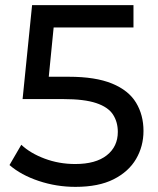

<svg xmlns="http://www.w3.org/2000/svg" viewBox="-20 -720 614 748"><path d="M274 8Q200 8 131 -15Q62 -38 17 -77L63 -156Q98 -123 154 -102Q210 -81 273 -81Q353 -81 396 -115Q439 -149 439 -206Q439 -245 420 -274Q401 -303 354.5 -318.5Q308 -334 227 -334H68L105 -700H500V-613H189L170 -421H248Q352 -421 416.5 -394.5Q481 -368 510 -320Q539 -272 539 -210Q539 -150 510 -100.5Q481 -51 422.5 -21.5Q364 8 274 8Z"/></svg>

Font: Montserrat Medium
Style: Regular
Weight: 500
Designer: Julieta Ulanovsky
Foundry: Julieta Ulanovsky
Version: Version 9.000; ttfautohint (v1.8.4.7-5d5b)